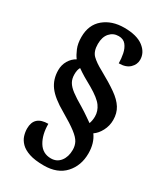

<svg xmlns="http://www.w3.org/2000/svg" viewBox="-214 -848 905 1050"><g transform="rotate(30 239.0 -323.5)"><path d="M244 113Q187 113 151.5 101Q116 89 97 69.5Q78 50 71 27.5Q64 5 64 -17Q64 -97 152 -97Q152 -29 179 15.5Q206 60 258 60Q295 60 317 32Q339 4 339 -40Q339 -66 328 -87Q317 -108 285 -132.5Q253 -157 191 -193Q115 -236 83.5 -278.5Q52 -321 52 -379Q52 -412 68 -439Q84 -466 110 -480Q96 -498 83.5 -528Q71 -558 71 -599Q71 -676 121.5 -718Q172 -760 250 -760Q329 -760 370.5 -728.5Q412 -697 412 -651Q412 -621 388.5 -598.5Q365 -576 320 -576Q320 -605 314 -635Q308 -665 292 -685Q276 -705 246 -705Q212 -705 190 -680Q168 -655 168 -611Q168 -564 191.5 -541Q215 -518 258 -495Q325 -458 367 -428.5Q409 -399 429 -367Q449 -335 449 -292Q449 -255 432 -223Q415 -191 391 -175Q423 -131 423 -66Q423 11 376.5 62Q330 113 244 113ZM345 -213Q348 -220 350.5 -232.5Q353 -245 353 -259Q353 -293 332 -322.5Q311 -352 249 -388Q221 -403 196 -418Q171 -433 150 -448Q140 -432 140 -403Q140 -375 151.5 -355Q163 -335 189.5 -315Q216 -295 261 -269Q292 -250 311 -236.5Q330 -223 345 -213Z"/></g></svg>

Font: Noto Serif Bengali Condensed ExtraBold
Style: Regular
Weight: 800
Width: 3
Designer: Juan Bruce, Universal Thirst, Indian Type Foundry and the Monotype Design Team.
Foundry: Monotype Imaging Inc.
Version: Version 2.003; ttfautohint (v1.8.4.7-5d5b)